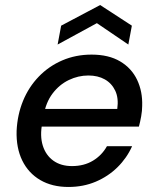

<svg xmlns="http://www.w3.org/2000/svg" viewBox="-20 -731 621 763"><path d="M252 12Q187 12 140 -15.5Q93 -43 68.5 -93Q44 -143 46 -211Q49 -275 71.5 -330Q94 -385 134 -426.5Q174 -468 227.5 -491Q281 -514 344 -514Q412 -514 457.5 -487Q503 -460 525 -413.5Q547 -367 545 -310Q545 -291 541 -268.5Q537 -246 532 -228H121L133 -298H446Q452 -341 438 -370.5Q424 -400 396.5 -415.5Q369 -431 331 -431Q291 -431 253.5 -413Q216 -395 189 -359.5Q162 -324 153 -270L148 -242Q138 -191 150 -152.5Q162 -114 192 -92.5Q222 -71 266 -71Q314 -71 349.5 -92.5Q385 -114 405 -150H505Q484 -103 447 -66.5Q410 -30 360.5 -9Q311 12 252 12ZM209 -554 223 -629 378 -711 504 -629 490 -554 365 -639Z"/></svg>

Font: DM Sans 16pt Medium
Style: Italic
Weight: 500
Italic angle: -10°
Version: Version 4.004;gftools[0.9.30]